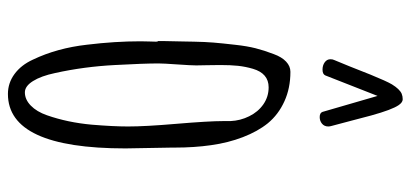

<svg xmlns="http://www.w3.org/2000/svg" viewBox="-288 -700 1006 470"><g transform="rotate(90 215.0 -465.0)"><path d="M253.9 -751.5Q256.3 -744.6 266.6 -744.6Q275.9 -744.6 282.7 -750.2Q289.6 -755.9 289.6 -765.6Q289.6 -769.5 288.1 -774.4Q280.3 -802.7 275.4 -822.3L262.7 -870.6Q248.5 -921.9 237.3 -938Q230.5 -947.8 223.1 -947.8Q215.8 -947.8 209.5 -945.3Q198.2 -940.4 186.5 -921.4Q178.7 -908.2 162.6 -868.7L153.3 -845.2Q144.5 -822.3 127 -780.3Q125 -776.4 125 -771Q125 -762.2 132.6 -756.8Q140.1 -751.5 150.4 -751.5Q161.6 -751.5 164.6 -758.3L214.8 -886.2ZM335.4 -478.5Q329.6 -520.5 315.7 -556.6Q301.8 -592.8 281.7 -617.7Q260.3 -643.6 228 -658.2Q195.8 -672.9 155.8 -672.9Q142.1 -672.9 130.9 -662.4Q119.6 -651.9 112.3 -631.8Q103.5 -608.9 98.1 -587.6Q92.8 -566.4 89.8 -539.1Q85.9 -505.4 84.2 -484.4Q82.5 -463.4 82 -436.5Q81.5 -425.3 81.5 -409.7Q80.6 -374.5 80.6 -366.7V-348.6Q82 -348.6 82 -343.8Q82 -333.5 81.5 -325.7Q81.1 -317.9 81.1 -305.7Q81.1 -243.7 89.4 -175.3Q97.7 -101.6 126 -42.5Q139.2 -13.7 161.1 2.4Q183.1 18.6 210 18.6Q343.3 18.6 343.3 -269L342.3 -325.7L341.3 -382.3V-389.6Q341.3 -437.5 335.4 -478.5ZM276.4 -525.9V-508.3Q276.4 -473.1 283.2 -392.6Q289.6 -317.9 289.6 -275.4Q289.6 -239.3 285.2 -186.5Q279.8 -127.4 262.2 -77.1Q253.4 -51.8 238.5 -37.4Q223.6 -22.9 206.1 -22.9Q190.9 -22.9 178.5 -42.7Q166 -62.5 158.7 -97.2Q143.1 -168 139.2 -243.2Q135.3 -314 135.3 -350.1Q135.3 -361.8 137.7 -396Q140.1 -430.2 140.1 -442.4Q140.1 -456.1 139.6 -469.2Q139.2 -482.4 139.2 -501.5Q139.2 -526.4 141.1 -544.7Q143.1 -563 148.4 -581.1Q159.7 -619.6 193.8 -619.6Q216.8 -619.6 235.4 -606.7Q253.9 -593.8 264.6 -572Q275.4 -550.3 276.4 -525.9Z"/></g></svg>

Font: Amatica SC
Style: Bold
Weight: 400
Designer: Vernon Adams, Ben Nathan
Foundry: newtypography
Version: Version 2.000